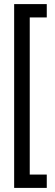

<svg xmlns="http://www.w3.org/2000/svg" viewBox="-20 -755 268 936"><path d="M49 161V-735H208V-670H125V96H208V161Z"/></svg>

Font: Archivo Narrow
Style: Regular
Weight: 400
Designer: Hector Gatti
Foundry: Omnibus-Type
Version: Version 3.002